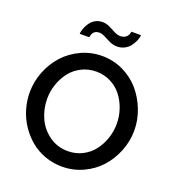

<svg xmlns="http://www.w3.org/2000/svg" viewBox="-160 -1041 1073 1173"><g transform="rotate(20 376.0 -455.0)"><path d="M311 -842.8Q295.4 -842.8 284.7 -836.2Q273.9 -829.6 269.5 -820.1Q265.1 -810.5 263.7 -804.4Q262.2 -798.3 262.2 -794.9H200.2Q200.2 -802.2 203.1 -814.9Q206.1 -827.6 214.1 -844.5Q222.2 -861.3 233.6 -875.7Q245.1 -890.1 264.4 -900.1Q283.7 -910.2 307.1 -910.2Q332 -910.2 354.5 -899.2Q377 -888.2 397.5 -877.2Q418 -866.2 438 -866.2Q451.7 -866.2 462.2 -871.1Q472.7 -876 478.3 -882.3Q483.9 -888.7 487.3 -896.2Q490.7 -903.8 491.5 -908.2Q492.2 -912.6 492.2 -915H555.2Q555.2 -908.7 552 -896.5Q548.8 -884.3 540.3 -867.2Q531.7 -850.1 519.5 -835.4Q507.3 -820.8 486.6 -810.3Q465.8 -799.8 440.9 -799.8Q415 -799.8 391.6 -810.5Q368.2 -821.3 348.4 -832Q328.6 -842.8 311 -842.8ZM35.2 -355Q35.2 -425.3 61.3 -491Q87.4 -556.6 132.3 -606Q177.2 -655.3 241.2 -685.1Q305.2 -714.8 377 -714.8Q450.7 -714.8 515.1 -683.6Q579.6 -652.3 622.8 -601.3Q666 -550.3 690.9 -485.6Q715.8 -420.9 715.8 -354Q715.8 -283.7 689.7 -218.3Q663.6 -152.8 619.1 -103.5Q574.7 -54.2 510.7 -24.7Q446.8 4.9 375 4.9Q315.4 4.9 261.7 -14.9Q208 -34.7 167.2 -69.3Q126.5 -104 96.4 -149.4Q66.4 -194.8 50.8 -247.8Q35.2 -300.8 35.2 -355ZM376 -96.2Q427.7 -96.2 471.2 -118.7Q514.6 -141.1 542.5 -178Q570.3 -214.8 585.7 -260.7Q601.1 -306.6 601.1 -355Q601.1 -405.3 584.7 -451.9Q568.4 -498.5 539.8 -534.4Q511.2 -570.3 468.5 -591.6Q425.8 -612.8 376 -612.8Q324.2 -612.8 280.5 -590.6Q236.8 -568.4 208.5 -531.7Q180.2 -495.1 164.6 -449.2Q148.9 -403.3 148.9 -355Q148.9 -287.6 176 -229Q203.1 -170.4 255.9 -133.3Q308.6 -96.2 376 -96.2Z"/></g></svg>

Font: Rawline SemiBold
Style: Regular
Weight: 600
Designer: Matt McInerney, Pablo Impallari, Rodrigo Fuenzalida
Foundry: Matt McInerney, Pablo Impallari, Rodrigo Fuenzalida
Version: Version 4.020;PS 004.020;hotconv 1.0.88;makeotf.lib2.5.64775